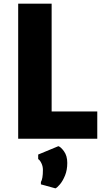

<svg xmlns="http://www.w3.org/2000/svg" viewBox="-20 -763 584 1056"><path d="M80 0V-743H264V-150H515V0ZM285 273 205 251V238Q210.5 229 213.2 212.8Q216 196.5 216 171Q216 151.5 207.5 134.2Q199 117 190 112V87L301 41Q314 44.5 332 69.2Q350 94 350 133Q350 172 337.8 202Q325.5 232 310 250.5Q294.5 269 285 273Z"/></svg>

Font: Koeln Type Sans ExtraBold
Style: Regular
Weight: 800
Designer: Eben Sorkin
Foundry: Eben Sorkin
Version: Version 2.001